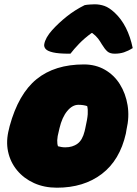

<svg xmlns="http://www.w3.org/2000/svg" viewBox="-20 -862 640 894"><path d="M371 -562Q425 -562 468 -537.5Q511 -513 538 -470Q565 -427 574 -372.5Q583 -318 569 -258L566 -240Q538 -116 454 -52Q370 12 245 12Q186 12 138.5 -9.5Q91 -31 59.5 -69Q28 -107 17.5 -156.5Q7 -206 22 -262L25 -275Q66 -425 150.5 -493.5Q235 -562 371 -562ZM345 -374Q317 -374 293 -345Q269 -316 257 -265L254 -252Q247 -226 246.5 -209Q246 -192 250 -181Q258 -179 266 -177.5Q274 -176 284 -176Q318 -176 341 -193Q364 -210 374 -251L377 -264Q387 -308 388.5 -330Q390 -352 386 -368Q368 -374 345 -374ZM374 -838Q383 -840 398.5 -841Q414 -842 421 -842Q444 -842 466 -834.5Q488 -827 514 -803Q576 -745 598 -638Q577 -625 557.5 -618.5Q538 -612 514 -612Q492 -612 480 -622.5Q468 -633 454 -656Q446 -670 436.5 -682.5Q427 -695 410 -708H406Q372 -683 348 -658Q324 -633 308 -612H302Q253 -612 227 -618Q201 -624 192.5 -634Q184 -644 186 -656Q191 -686 223 -722Q253 -755 290.5 -785Q328 -815 374 -838Z"/></svg>

Font: Recursive Mn Csl St XBk
Style: Italic
Weight: 1000
Italic angle: -15°
Monospace: yes
Version: Version 1.079;hotconv 1.0.112;makeotfexe 2.5.65598; ttfautoh